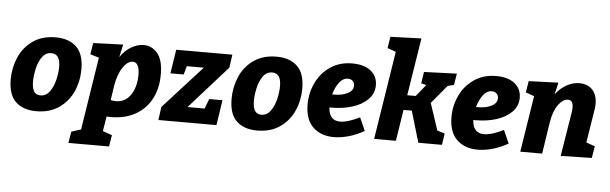

<svg xmlns="http://www.w3.org/2000/svg" viewBox="-57 -996 4580 1441"><g transform="rotate(5 2232.5 -276.0)"><path d="M543 -329Q543 -240 508.5 -162Q474 -84 404 -35Q334 14 232 14Q133 14 77 -39Q21 -92 21 -207Q21 -295 55 -374Q89 -453 159 -502Q229 -551 331 -551Q430 -551 486.5 -497.5Q543 -444 543 -329ZM189 -205Q189 -158 204 -132.5Q219 -107 254 -107Q296 -107 323.5 -145.5Q351 -184 363 -236.5Q375 -289 375 -333Q375 -430 308 -430Q265 -430 238.5 -392Q212 -354 200.5 -301.5Q189 -249 189 -205Z M795 9Q773 9 762 8L744 119L814 144L800 230H494L508 144L580 121L666 -427L600 -447L614 -533L839 -541L818 -445Q853 -496 899.5 -523.5Q946 -551 993 -551Q1057 -551 1098.5 -500Q1140 -449 1140 -343Q1140 -235 1097 -155.5Q1054 -76 976 -33.5Q898 9 795 9ZM799 -231 782 -118Q805 -113 821 -113Q891 -113 932 -172.5Q973 -232 973 -325Q973 -419 922 -419Q884 -419 849 -368Q814 -317 799 -231Z M1662 -537 1648 -438 1361 -116H1490L1518 -190H1618L1589 0H1152L1165 -99L1457 -421H1329L1311 -357H1211L1239 -537Z M2207 -329Q2207 -240 2172.5 -162Q2138 -84 2068 -35Q1998 14 1896 14Q1797 14 1741 -39Q1685 -92 1685 -207Q1685 -295 1719 -374Q1753 -453 1823 -502Q1893 -551 1995 -551Q2094 -551 2150.5 -497.5Q2207 -444 2207 -329ZM1853 -205Q1853 -158 1868 -132.5Q1883 -107 1918 -107Q1960 -107 1987.5 -145.5Q2015 -184 2027 -236.5Q2039 -289 2039 -333Q2039 -430 1972 -430Q1929 -430 1902.5 -392Q1876 -354 1864.5 -301.5Q1853 -249 1853 -205Z M2440 -206H2422Q2428 -107 2511 -107Q2568 -107 2658 -152L2702 -53Q2644 -20 2585 -3.5Q2526 13 2473 13Q2376 13 2316.5 -44Q2257 -101 2257 -214Q2257 -302 2294 -379Q2331 -456 2401 -503Q2471 -550 2565 -550Q2654 -550 2704.5 -510Q2755 -470 2755 -402Q2755 -340 2711 -295.5Q2667 -251 2595.5 -228.5Q2524 -206 2440 -206ZM2434 -305H2451Q2508 -305 2550 -326Q2592 -347 2592 -385Q2592 -406 2578.5 -419.5Q2565 -433 2542 -433Q2505 -433 2477 -396.5Q2449 -360 2434 -305Z M3339 -456 3292 -444 3177 -306 3244 -104 3301 -86 3288 0H3110L3040 -236H2978L2941 0H2777L2882 -665L2818 -688L2832 -774L3065 -782L2996 -348H3060L3132 -437L3093 -446L3106 -533L3353 -542Z M3524 -206H3506Q3512 -107 3595 -107Q3652 -107 3742 -152L3786 -53Q3728 -20 3669 -3.5Q3610 13 3557 13Q3460 13 3400.5 -44Q3341 -101 3341 -214Q3341 -302 3378 -379Q3415 -456 3485 -503Q3555 -550 3649 -550Q3738 -550 3788.5 -510Q3839 -470 3839 -402Q3839 -340 3795 -295.5Q3751 -251 3679.5 -228.5Q3608 -206 3524 -206ZM3518 -305H3535Q3592 -305 3634 -326Q3676 -347 3676 -385Q3676 -406 3662.5 -419.5Q3649 -433 3626 -433Q3589 -433 3561 -396.5Q3533 -360 3518 -305Z M4366 -112 4432 -89 4417 0 4183 5 4236 -322Q4240 -343 4240 -365Q4240 -420 4202 -420Q4163 -420 4128 -372Q4093 -324 4079 -236L4043 0H3878L3945 -424L3881 -447L3895 -533L4118 -541L4097 -451Q4134 -500 4181.5 -525.5Q4229 -551 4275 -551Q4339 -551 4374.5 -512Q4410 -473 4410 -407Q4410 -383 4406 -362Z"/></g></svg>

Font: Bitter Pro ExtraBold
Style: Italic
Weight: 800
Italic angle: -9°
Designer: Sol Matas, and Bitter project Authors
Foundry: Sol Matas
Version: Version 1.010